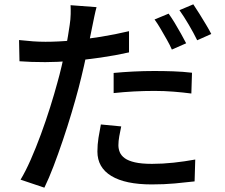

<svg xmlns="http://www.w3.org/2000/svg" viewBox="-20 -812 1040 887"><path d="M426 -779Q421 -761 415.5 -734.5Q410 -708 407 -693Q400 -658 390 -609.5Q380 -561 368 -508Q356 -455 343 -405Q329 -352 310.5 -290Q292 -228 270.5 -164.5Q249 -101 227.5 -44.5Q206 12 185 55L75 18Q98 -20 122 -74.5Q146 -129 169 -191.5Q192 -254 211.5 -316Q231 -378 245 -430Q255 -465 264 -503.5Q273 -542 281 -578Q289 -614 294 -645.5Q299 -677 302 -697Q306 -722 306.5 -747Q307 -772 306 -788ZM190 -619Q248 -619 313 -625Q378 -631 445.5 -642Q513 -653 576 -668V-570Q514 -556 445 -546Q376 -536 310 -530.5Q244 -525 189 -525Q154 -525 126 -526Q98 -527 70 -529L68 -627Q105 -623 133 -621Q161 -619 190 -619ZM505 -475Q546 -479 595 -481.5Q644 -484 692 -484Q736 -484 780.5 -482.5Q825 -481 867 -476L864 -380Q826 -385 782.5 -388.5Q739 -392 694 -392Q645 -392 598.5 -389.5Q552 -387 505 -382ZM540 -228Q535 -205 531 -182.5Q527 -160 527 -141Q527 -124 533.5 -108.5Q540 -93 556.5 -81Q573 -69 603.5 -62Q634 -55 682 -55Q731 -55 782 -60.5Q833 -66 882 -75L879 26Q837 31 787.5 35.5Q738 40 681 40Q559 40 494.5 1Q430 -38 430 -112Q430 -144 435 -175.5Q440 -207 446 -237ZM759 -749Q772 -731 787 -706.5Q802 -682 816 -656.5Q830 -631 840 -612L774 -583Q765 -604 751 -628.5Q737 -653 722.5 -678Q708 -703 694 -722ZM873 -792Q886 -773 901.5 -748Q917 -723 932 -698Q947 -673 956 -655L891 -626Q875 -659 852 -698Q829 -737 809 -765Z"/></svg>

Font: Noto Sans KR Medium
Style: Regular
Weight: 500
Designer: Ryoko NISHIZUKA  (kana, bopomofo & ideographs); Paul D. Hunt (Latin, Greek & Cyrillic); Sandoll Communications , Soo-you
Foundry: Adobe
Version: Version 2.004-H2;hotconv 1.0.118;makeotfexe 2.5.65603